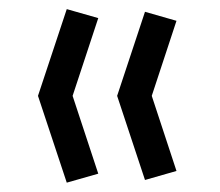

<svg xmlns="http://www.w3.org/2000/svg" viewBox="-20 -427 478 417"><path d="M193.4 -49.8 125 -30.3 62.5 -218.8 125 -407.2 193.4 -387.7 137.7 -218.8ZM363.3 -55.7 294.9 -36.1 234.4 -218.8 294.9 -401.4 363.3 -381.8 309.6 -218.8Z"/></svg>

Font: Sudo
Style: Bold
Weight: 700
Monospace: yes
Designer: Jens Kutilek
Foundry: Jens Kutilek
Version: Version 0.040